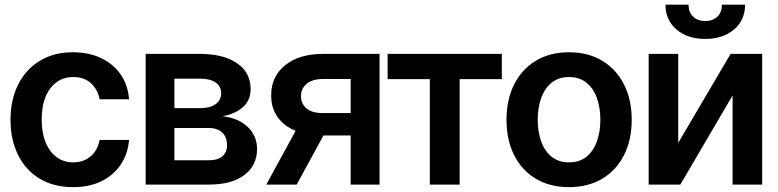

<svg xmlns="http://www.w3.org/2000/svg" viewBox="-20 -771 3251 802"><path d="M285.2 10.7Q203.6 10.7 145 -25.1Q86.4 -61 55.2 -124.5Q23.9 -188 23.9 -270.5Q23.9 -354 55.7 -417.5Q87.4 -481 146 -516.8Q204.6 -552.7 284.2 -552.7Q351.1 -552.7 402.3 -528.3Q453.6 -503.9 484.1 -459.7Q514.6 -415.5 519 -356.4H396Q388.7 -396 360.6 -422.6Q332.5 -449.2 286.1 -449.2Q226.6 -449.2 190.4 -402.3Q154.3 -355.5 154.3 -272.5Q154.3 -189 190.2 -140.9Q226.1 -92.8 286.1 -92.8Q328.6 -92.8 358.2 -117.7Q387.7 -142.6 396 -186.5H519Q514.2 -128.4 484.6 -84Q455.1 -39.6 404.3 -14.4Q353.5 10.7 285.2 10.7Z M588.4 0V-545.9H817.4Q914.1 -545.4 970.5 -506.6Q1026.9 -467.8 1026.9 -398.9Q1026.9 -352.5 995.1 -324Q963.4 -295.4 909.2 -285.2Q972.7 -279.3 1013.2 -242.2Q1053.7 -205.1 1053.7 -147.9Q1053.7 -80.6 1001.2 -40.3Q948.7 0 852.5 0ZM708.5 -319.3H819.8Q858.9 -319.8 881.3 -336.4Q903.8 -353 903.8 -381.8Q903.8 -410.6 880.6 -426.5Q857.4 -442.4 817.4 -442.4H708.5ZM708.5 -101.6H852.5Q888.2 -101.1 908.4 -117.9Q928.7 -134.8 928.2 -164.1Q928.7 -197.8 908.4 -217Q888.2 -236.3 852.5 -236.3H708.5Z M1092.3 0 1214.8 -224.6Q1166 -244.1 1139.2 -282.5Q1112.3 -320.8 1112.8 -372.6Q1112.3 -450.7 1170.4 -498Q1228.5 -545.4 1328.1 -545.9H1565.4V0H1444.8V-205.1H1331.1L1219.2 0ZM1324.2 -298.8H1444.8V-440.9H1328.1Q1284.2 -440.9 1260.5 -420.4Q1236.8 -399.9 1237.3 -369.1Q1236.8 -338.9 1259.3 -319.1Q1281.7 -299.3 1324.2 -298.8Z M1599.1 -440.4V-545.9H2076.2V-440.4H1899.9V0H1775.4V-440.4Z M2356.9 10.7Q2276.9 10.7 2218.3 -24.4Q2159.7 -59.6 2127.7 -122.8Q2095.7 -186 2095.7 -270.5Q2095.7 -355 2127.7 -418.5Q2159.7 -481.9 2218.3 -517.3Q2276.9 -552.7 2356.9 -552.7Q2436.5 -552.7 2495.4 -517.3Q2554.2 -481.9 2586.4 -418.5Q2618.7 -355 2618.7 -270.5Q2618.7 -186 2586.4 -122.8Q2554.2 -59.6 2495.4 -24.4Q2436.5 10.7 2356.9 10.7ZM2356.9 -92.8Q2400.9 -92.8 2429.9 -116.5Q2459 -140.1 2473.4 -180.7Q2487.8 -221.2 2487.8 -270.5Q2487.8 -320.8 2473.4 -361.3Q2459 -401.9 2429.9 -425.5Q2400.9 -449.2 2356.9 -449.2Q2313 -449.2 2283.9 -425.5Q2254.9 -401.9 2240.5 -361.3Q2226.1 -320.8 2226.1 -270.5Q2226.1 -221.2 2240.5 -180.7Q2254.9 -140.1 2283.9 -116.5Q2313 -92.8 2356.9 -92.8Z M2813 -174.3 3031.7 -545.9H3163.6V0H3040V-372.1L2821.8 0H2689.5V-545.9H2813ZM2925.8 -608.4Q2851.6 -608.4 2805.7 -647.9Q2759.8 -687.5 2759.8 -751.5H2856Q2856 -720.2 2875 -701.7Q2894 -683.1 2925.8 -683.1Q2958 -683.1 2976.8 -701.7Q2995.6 -720.2 2995.6 -751.5H3092.3Q3092.3 -687.5 3046.1 -647.9Q3000 -608.4 2925.8 -608.4Z"/></svg>

Font: Inter Tight SemiBold
Style: Regular
Weight: 600
Designer: Rasmus Andersson
Foundry: rsms
Version: Version 3.004; ttfautohint (v1.8.4.7-5d5b)